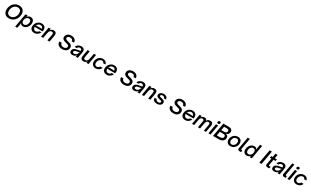

<svg xmlns="http://www.w3.org/2000/svg" viewBox="845 -4904 14982 9238"><g transform="rotate(30 8335.5 -285.5)"><path d="M38 -300Q38 -424 92.5 -533Q147 -642 248 -708.5Q349 -775 482 -775Q582 -775 650 -733.5Q718 -692 751.5 -621Q785 -550 785 -462Q785 -338 730 -229Q675 -120 574 -53.5Q473 13 341 13Q241 13 173 -28.5Q105 -70 71.5 -141Q38 -212 38 -300ZM659 -453Q659 -547 609 -604.5Q559 -662 462 -662Q374 -662 306 -612Q238 -562 201.5 -481.5Q165 -401 165 -311Q165 -216 215 -158.5Q265 -101 362 -101Q450 -101 517.5 -151Q585 -201 622 -282Q659 -363 659 -453Z M1434 -350Q1434 -257 1395 -174Q1356 -91 1286.5 -40.5Q1217 10 1130 10Q1074 10 1039.5 -10Q1005 -30 980 -79L964 -70Q972 -54 972 -41Q972 -38 970 -24L929 204H811L946 -559H1064L1059 -535Q1056 -517 1052 -508.5Q1048 -500 1038 -490L1050 -480Q1093 -529 1134.5 -549.5Q1176 -570 1233 -570Q1326 -570 1380 -510Q1434 -450 1434 -350ZM998 -235Q998 -170 1032.5 -131Q1067 -92 1125 -92Q1179 -92 1222 -126Q1265 -160 1289 -214Q1313 -268 1313 -327Q1313 -391 1281 -429.5Q1249 -468 1191 -468Q1136 -468 1091.5 -434Q1047 -400 1022.5 -346.5Q998 -293 998 -235Z M1514 -217Q1514 -310 1558 -391Q1602 -472 1678.5 -520.5Q1755 -569 1847 -569Q1912 -569 1965 -544.5Q2018 -520 2049 -470.5Q2080 -421 2080 -349Q2080 -320 2074 -285L2069 -255H1699Q1647 -255 1627 -258L1621 -242Q1629 -240 1632 -234.5Q1635 -229 1637 -218Q1639 -202 1643 -193Q1654 -145 1687.5 -118.5Q1721 -92 1769 -92Q1819 -92 1860.5 -118.5Q1902 -145 1925 -185H2047Q2005 -98 1928 -43.5Q1851 11 1747 11Q1675 11 1622.5 -18Q1570 -47 1542 -98.5Q1514 -150 1514 -217ZM1654 -332Q1670 -341 1682.5 -344.5Q1695 -348 1710 -348H1909Q1925 -348 1937.5 -344.5Q1950 -341 1963 -332L1974 -345Q1967 -350 1965 -354.5Q1963 -359 1962.5 -363.5Q1962 -368 1962 -370Q1962 -386 1954 -401Q1940 -436 1908.5 -454.5Q1877 -473 1833 -473Q1789 -473 1752 -454.5Q1715 -436 1688 -401Q1673 -382 1667 -367Q1663 -359 1660 -354.5Q1657 -350 1647 -345Z M2133 0 2232 -559H2350L2345 -535Q2343 -520 2338 -510Q2333 -500 2323 -489L2335 -480Q2378 -528 2418.5 -548.5Q2459 -569 2508 -569Q2633 -569 2663 -478Q2671 -451 2671 -418Q2671 -387 2661 -327L2603 0H2485L2542 -327Q2548 -362 2548 -386Q2548 -425 2534 -443Q2516 -470 2463 -470Q2404 -470 2366 -434Q2341 -412 2325.5 -373.5Q2310 -335 2299 -269L2251 0Z M3012 -242H3140Q3144 -96 3323 -96Q3397 -96 3443.5 -129.5Q3490 -163 3490 -227Q3490 -263 3467 -285Q3444 -307 3408.5 -319.5Q3373 -332 3312 -347Q3248 -362 3201.5 -382Q3155 -402 3123 -440Q3091 -478 3091 -538Q3091 -610 3128.5 -664Q3166 -718 3231 -746.5Q3296 -775 3375 -775Q3454 -775 3516.5 -749Q3579 -723 3614.5 -670.5Q3650 -618 3649 -541H3526Q3524 -607 3482 -636.5Q3440 -666 3369 -666Q3303 -666 3261 -637Q3219 -608 3219 -556Q3219 -510 3263 -486Q3307 -462 3393 -443Q3459 -428 3506.5 -407.5Q3554 -387 3585.5 -347Q3617 -307 3617 -243Q3617 -164 3578.5 -106Q3540 -48 3471.5 -17.5Q3403 13 3315 13Q3177 13 3093 -51.5Q3009 -116 3012 -242Z M3712 -118Q3712 -167 3734.5 -208Q3757 -249 3798 -275Q3846 -307 3936 -324L4119 -357Q4122 -368 4122 -387Q4122 -421 4105 -443Q4080 -474 4026 -474Q3983 -474 3946.5 -449.5Q3910 -425 3895 -383H3777Q3808 -473 3882.5 -521Q3957 -569 4044 -569Q4094 -569 4135 -555Q4176 -541 4201 -513Q4239 -471 4239 -401Q4239 -369 4228 -303L4174 0H4056L4060 -19Q4063 -42 4081 -74L4068 -81Q4040 -43 4003 -20Q3951 11 3869 11Q3797 11 3754.5 -23Q3712 -57 3712 -118ZM3992 -102Q4036 -122 4057 -149.5Q4078 -177 4099 -230Q4104 -243 4109.5 -249.5Q4115 -256 4125 -257V-273Q4046 -256 4009 -250L3951 -239Q3891 -227 3863 -205Q3834 -179 3834 -143Q3834 -115 3854.5 -100Q3875 -85 3912 -85Q3953 -85 3992 -102Z M4335 -81Q4327 -106 4327 -140Q4327 -170 4337 -232L4395 -559H4513L4455 -231Q4449 -197 4449 -173Q4449 -137 4463 -115Q4484 -88 4535 -88Q4594 -88 4632 -124Q4656 -148 4672 -186Q4688 -224 4699 -289L4747 -559H4865L4766 0H4648L4653 -24Q4655 -39 4659.5 -49Q4664 -59 4674 -69L4662 -79Q4620 -30 4580 -9.5Q4540 11 4490 11Q4363 11 4335 -81Z M4926 -226Q4926 -320 4968.5 -398.5Q5011 -477 5085.5 -523Q5160 -569 5252 -569Q5350 -569 5411 -519.5Q5472 -470 5480 -388H5356Q5349 -429 5321.5 -450Q5294 -471 5250 -471Q5192 -471 5144.5 -436Q5097 -401 5070.5 -344.5Q5044 -288 5044 -226Q5044 -162 5077 -125Q5110 -88 5167 -88Q5218 -88 5257.5 -113.5Q5297 -139 5318 -181H5450Q5415 -90 5338.5 -39.5Q5262 11 5165 11Q5092 11 5038 -18.5Q4984 -48 4955 -101.5Q4926 -155 4926 -226Z M5543 -217Q5543 -310 5587 -391Q5631 -472 5707.5 -520.5Q5784 -569 5876 -569Q5941 -569 5994 -544.5Q6047 -520 6078 -470.5Q6109 -421 6109 -349Q6109 -320 6103 -285L6098 -255H5728Q5676 -255 5656 -258L5650 -242Q5658 -240 5661 -234.5Q5664 -229 5666 -218Q5668 -202 5672 -193Q5683 -145 5716.5 -118.5Q5750 -92 5798 -92Q5848 -92 5889.5 -118.5Q5931 -145 5954 -185H6076Q6034 -98 5957 -43.5Q5880 11 5776 11Q5704 11 5651.5 -18Q5599 -47 5571 -98.5Q5543 -150 5543 -217ZM5683 -332Q5699 -341 5711.5 -344.5Q5724 -348 5739 -348H5938Q5954 -348 5966.5 -344.5Q5979 -341 5992 -332L6003 -345Q5996 -350 5994 -354.5Q5992 -359 5991.5 -363.5Q5991 -368 5991 -370Q5991 -386 5983 -401Q5969 -436 5937.5 -454.5Q5906 -473 5862 -473Q5818 -473 5781 -454.5Q5744 -436 5717 -401Q5702 -382 5696 -367Q5692 -359 5689 -354.5Q5686 -350 5676 -345Z M6442 -242H6570Q6574 -96 6753 -96Q6827 -96 6873.5 -129.5Q6920 -163 6920 -227Q6920 -263 6897 -285Q6874 -307 6838.5 -319.5Q6803 -332 6742 -347Q6678 -362 6631.5 -382Q6585 -402 6553 -440Q6521 -478 6521 -538Q6521 -610 6558.5 -664Q6596 -718 6661 -746.5Q6726 -775 6805 -775Q6884 -775 6946.5 -749Q7009 -723 7044.5 -670.5Q7080 -618 7079 -541H6956Q6954 -607 6912 -636.5Q6870 -666 6799 -666Q6733 -666 6691 -637Q6649 -608 6649 -556Q6649 -510 6693 -486Q6737 -462 6823 -443Q6889 -428 6936.5 -407.5Q6984 -387 7015.5 -347Q7047 -307 7047 -243Q7047 -164 7008.5 -106Q6970 -48 6901.5 -17.5Q6833 13 6745 13Q6607 13 6523 -51.5Q6439 -116 6442 -242Z M7142 -118Q7142 -167 7164.5 -208Q7187 -249 7228 -275Q7276 -307 7366 -324L7549 -357Q7552 -368 7552 -387Q7552 -421 7535 -443Q7510 -474 7456 -474Q7413 -474 7376.5 -449.5Q7340 -425 7325 -383H7207Q7238 -473 7312.5 -521Q7387 -569 7474 -569Q7524 -569 7565 -555Q7606 -541 7631 -513Q7669 -471 7669 -401Q7669 -369 7658 -303L7604 0H7486L7490 -19Q7493 -42 7511 -74L7498 -81Q7470 -43 7433 -20Q7381 11 7299 11Q7227 11 7184.5 -23Q7142 -57 7142 -118ZM7422 -102Q7466 -122 7487 -149.5Q7508 -177 7529 -230Q7534 -243 7539.5 -249.5Q7545 -256 7555 -257V-273Q7476 -256 7439 -250L7381 -239Q7321 -227 7293 -205Q7264 -179 7264 -143Q7264 -115 7284.5 -100Q7305 -85 7342 -85Q7383 -85 7422 -102Z M7731 0 7830 -559H7948L7943 -535Q7941 -520 7936 -510Q7931 -500 7921 -489L7933 -480Q7976 -528 8016.5 -548.5Q8057 -569 8106 -569Q8231 -569 8261 -478Q8269 -451 8269 -418Q8269 -387 8259 -327L8201 0H8083L8140 -327Q8146 -362 8146 -386Q8146 -425 8132 -443Q8114 -470 8061 -470Q8002 -470 7964 -434Q7939 -412 7923.5 -373.5Q7908 -335 7897 -269L7849 0Z M8337 -185H8456Q8460 -135 8492.5 -110Q8525 -85 8584 -85Q8637 -85 8670.5 -108Q8704 -131 8704 -168Q8704 -188 8688.5 -201Q8673 -214 8643.5 -223Q8614 -232 8557 -245Q8475 -263 8435.5 -293.5Q8396 -324 8396 -381Q8396 -437 8427 -479.5Q8458 -522 8512.5 -545.5Q8567 -569 8636 -569Q8732 -569 8787.5 -520Q8843 -471 8845 -384H8734Q8730 -429 8700.5 -451.5Q8671 -474 8622 -474Q8572 -474 8542.5 -454.5Q8513 -435 8513 -401Q8513 -374 8544.5 -360Q8576 -346 8654 -331Q8739 -314 8781.5 -282.5Q8824 -251 8824 -189Q8824 -128 8791 -82.5Q8758 -37 8700.5 -13Q8643 11 8572 11Q8462 11 8397.5 -38.5Q8333 -88 8337 -185Z M9184 -242H9312Q9316 -96 9495 -96Q9569 -96 9615.5 -129.5Q9662 -163 9662 -227Q9662 -263 9639 -285Q9616 -307 9580.5 -319.5Q9545 -332 9484 -347Q9420 -362 9373.5 -382Q9327 -402 9295 -440Q9263 -478 9263 -538Q9263 -610 9300.5 -664Q9338 -718 9403 -746.5Q9468 -775 9547 -775Q9626 -775 9688.5 -749Q9751 -723 9786.5 -670.5Q9822 -618 9821 -541H9698Q9696 -607 9654 -636.5Q9612 -666 9541 -666Q9475 -666 9433 -637Q9391 -608 9391 -556Q9391 -510 9435 -486Q9479 -462 9565 -443Q9631 -428 9678.5 -407.5Q9726 -387 9757.5 -347Q9789 -307 9789 -243Q9789 -164 9750.5 -106Q9712 -48 9643.5 -17.5Q9575 13 9487 13Q9349 13 9265 -51.5Q9181 -116 9184 -242Z M9900 -217Q9900 -310 9944 -391Q9988 -472 10064.5 -520.5Q10141 -569 10233 -569Q10298 -569 10351 -544.5Q10404 -520 10435 -470.5Q10466 -421 10466 -349Q10466 -320 10460 -285L10455 -255H10085Q10033 -255 10013 -258L10007 -242Q10015 -240 10018 -234.5Q10021 -229 10023 -218Q10025 -202 10029 -193Q10040 -145 10073.5 -118.5Q10107 -92 10155 -92Q10205 -92 10246.5 -118.5Q10288 -145 10311 -185H10433Q10391 -98 10314 -43.5Q10237 11 10133 11Q10061 11 10008.5 -18Q9956 -47 9928 -98.5Q9900 -150 9900 -217ZM10040 -332Q10056 -341 10068.5 -344.5Q10081 -348 10096 -348H10295Q10311 -348 10323.5 -344.5Q10336 -341 10349 -332L10360 -345Q10353 -350 10351 -354.5Q10349 -359 10348.5 -363.5Q10348 -368 10348 -370Q10348 -386 10340 -401Q10326 -436 10294.5 -454.5Q10263 -473 10219 -473Q10175 -473 10138 -454.5Q10101 -436 10074 -401Q10059 -382 10053 -367Q10049 -359 10046 -354.5Q10043 -350 10033 -345Z M10519 0 10618 -559H10736L10731 -535Q10729 -520 10724 -510Q10719 -500 10709 -489L10721 -480Q10764 -528 10804.5 -548.5Q10845 -569 10894 -569Q10946 -569 10983 -545.5Q11020 -522 11021 -475H11034Q11063 -527 11110.5 -548Q11158 -569 11211 -569Q11289 -569 11327 -531.5Q11365 -494 11365 -423Q11365 -391 11360 -366L11295 0H11177L11238 -348Q11242 -367 11242 -387Q11242 -470 11164 -470Q11117 -470 11084 -440Q11057 -416 11041.5 -378Q11026 -340 11016 -281L10966 0H10848L10909 -348Q10913 -367 10913 -385Q10913 -427 10892.5 -448.5Q10872 -470 10833 -470Q10788 -470 10753 -438Q10729 -416 10713.5 -379.5Q10698 -343 10687 -281L10637 0Z M11548 0H11430L11528 -559H11647ZM11535 -690Q11535 -726 11562.5 -750.5Q11590 -775 11626 -775Q11655 -775 11673 -758.5Q11691 -742 11691 -715Q11691 -680 11663.5 -655.5Q11636 -631 11601 -631Q11572 -631 11553.5 -647.5Q11535 -664 11535 -690Z M11685 0 11820 -763H12112Q12217 -763 12273.5 -721Q12330 -679 12330 -592Q12330 -546 12310 -503.5Q12290 -461 12253.5 -434.5Q12217 -408 12170 -408L12167 -392Q12230 -392 12268 -353Q12306 -314 12306 -245Q12306 -168 12268 -112.5Q12230 -57 12162.5 -28.5Q12095 0 12007 0ZM12050 -441Q12117 -441 12158 -473.5Q12199 -506 12199 -560Q12199 -608 12165.5 -628.5Q12132 -649 12073 -649H11926L11889 -441ZM11996 -114Q12082 -114 12132 -147.5Q12182 -181 12182 -248Q12182 -302 12147 -319Q12112 -336 12060 -336H11871L11832 -114Z M12416 -223Q12416 -312 12458 -391.5Q12500 -471 12576.5 -520Q12653 -569 12750 -569Q12824 -569 12876.5 -539Q12929 -509 12956 -457Q12983 -405 12983 -338Q12983 -249 12940.5 -168.5Q12898 -88 12821.5 -38.5Q12745 11 12648 11Q12574 11 12521.5 -19.5Q12469 -50 12442.5 -103Q12416 -156 12416 -223ZM12864 -324Q12864 -388 12828.5 -427.5Q12793 -467 12732 -467Q12676 -467 12631 -434.5Q12586 -402 12560 -349Q12534 -296 12534 -237Q12534 -171 12570 -131.5Q12606 -92 12666 -92Q12721 -92 12766.5 -125Q12812 -158 12838 -211.5Q12864 -265 12864 -324Z M13169 0Q13114 0 13086 -21Q13058 -42 13058 -90Q13058 -110 13062 -129L13174 -763H13292L13185 -160Q13183 -151 13183 -136Q13183 -117 13193 -108Q13203 -99 13227 -99H13260L13243 0Z M13353 -209Q13353 -302 13392 -385Q13431 -468 13500.5 -518.5Q13570 -569 13657 -569Q13713 -569 13747.5 -549Q13782 -529 13807 -480L13823 -489Q13815 -505 13815 -518Q13815 -521 13817 -535L13858 -763H13976L13841 0H13723L13728 -24Q13731 -42 13735 -50.5Q13739 -59 13749 -69L13737 -79Q13694 -30 13652.5 -9.5Q13611 11 13554 11Q13461 11 13407 -49Q13353 -109 13353 -209ZM13789 -324Q13789 -389 13754.5 -428Q13720 -467 13662 -467Q13608 -467 13565 -433Q13522 -399 13498 -345Q13474 -291 13474 -232Q13474 -168 13506 -129.5Q13538 -91 13596 -91Q13651 -91 13695.5 -125Q13740 -159 13764.5 -212.5Q13789 -266 13789 -324Z M14382 0H14256L14391 -763H14517Z M14711 0Q14655 0 14627 -21Q14599 -42 14599 -91Q14599 -110 14603 -129L14662 -461H14577L14594 -559H14679L14715 -763H14833L14797 -559H14910L14893 -461H14780L14727 -162Q14724 -147 14724 -135Q14724 -117 14734 -108Q14744 -99 14769 -99H14828L14811 0Z M14924 -118Q14924 -167 14946.5 -208Q14969 -249 15010 -275Q15058 -307 15148 -324L15331 -357Q15334 -368 15334 -387Q15334 -421 15317 -443Q15292 -474 15238 -474Q15195 -474 15158.5 -449.5Q15122 -425 15107 -383H14989Q15020 -473 15094.5 -521Q15169 -569 15256 -569Q15306 -569 15347 -555Q15388 -541 15413 -513Q15451 -471 15451 -401Q15451 -369 15440 -303L15386 0H15268L15272 -19Q15275 -42 15293 -74L15280 -81Q15252 -43 15215 -20Q15163 11 15081 11Q15009 11 14966.5 -23Q14924 -57 14924 -118ZM15204 -102Q15248 -122 15269 -149.5Q15290 -177 15311 -230Q15316 -243 15321.5 -249.5Q15327 -256 15337 -257V-273Q15258 -256 15221 -250L15163 -239Q15103 -227 15075 -205Q15046 -179 15046 -143Q15046 -115 15066.5 -100Q15087 -85 15124 -85Q15165 -85 15204 -102Z M15643 0Q15588 0 15560 -21Q15532 -42 15532 -90Q15532 -110 15536 -129L15648 -763H15766L15659 -160Q15657 -151 15657 -136Q15657 -117 15667 -108Q15677 -99 15701 -99H15734L15717 0Z M15937 0H15819L15917 -559H16036ZM15924 -690Q15924 -726 15951.5 -750.5Q15979 -775 16015 -775Q16044 -775 16062 -758.5Q16080 -742 16080 -715Q16080 -680 16052.5 -655.5Q16025 -631 15990 -631Q15961 -631 15942.5 -647.5Q15924 -664 15924 -690Z M16092 -226Q16092 -320 16134.5 -398.5Q16177 -477 16251.5 -523Q16326 -569 16418 -569Q16516 -569 16577 -519.5Q16638 -470 16646 -388H16522Q16515 -429 16487.5 -450Q16460 -471 16416 -471Q16358 -471 16310.5 -436Q16263 -401 16236.5 -344.5Q16210 -288 16210 -226Q16210 -162 16243 -125Q16276 -88 16333 -88Q16384 -88 16423.5 -113.5Q16463 -139 16484 -181H16616Q16581 -90 16504.5 -39.5Q16428 11 16331 11Q16258 11 16204 -18.5Q16150 -48 16121 -101.5Q16092 -155 16092 -226Z"/></g></svg>

Font: Open Sauce Sans SemiBold Italic
Style: Regular
Weight: 600
Italic angle: -10°
Designer: Alfredo Marco Pradil
Foundry: Creative Sauce Fz LLC
Version: Version 1.477